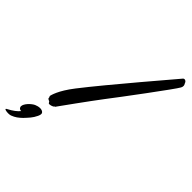

<svg xmlns="http://www.w3.org/2000/svg" viewBox="-486 -807 1167 1167"><g transform="rotate(45 98.0 -223.5)"><path d="M427 -656C421 -665 425 -665 418 -671C415 -674 411 -676 407 -676C403 -676 400 -675 397 -672C389 -662 92 -316 -23 -167C-89 -82 -99 -33 -101 -26C-101 -21 -97 -19 -97 -14V-11C-97 -6 -89 -3 -83 0C-75 2 -78 13 -68 13C-58 13 -37 7 -36 0H-35C-32 0 -30 -2 -26 -9C-21 -16 96 -179 148 -247C200 -314 414 -600 426 -625C429 -629 431 -636 431 -643C431 -648 429 -652 427 -656ZM-66 111C-61 101 -60 95 -60 89C-60 79 -70 69 -91 69C-102 69 -116 73 -125 77C-147 87 -181 120 -181 144C-181 150 -176 164 -159 163C-172 180 -195 198 -230 216C-235 218 -235 220 -235 222C-235 225 -222 229 -205 229C-198 229 -189 228 -184 226C-157 216 -141 203 -121 184C-99 160 -81 143 -66 111Z"/></g></svg>

Font: Oregano
Style: Italic
Weight: 400
Italic angle: -12°
Designer: Astigmatic (AOETI)
Foundry: Astigmatic (AOETI)
Version: Version 1.000